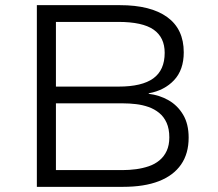

<svg xmlns="http://www.w3.org/2000/svg" viewBox="-20 -725 844 745"><path d="M123 0V-705H445Q565 -705 629 -658.5Q693 -612 693 -522Q693 -454 655.5 -414Q618 -374 557 -363V-361Q599 -356 634 -336Q669 -316 690.5 -280Q712 -244 712 -191Q712 -129 682.5 -86.5Q653 -44 596.5 -22Q540 0 457 0ZM197 -65H455Q482 -65 508 -68.5Q534 -72 557.5 -80Q581 -88 599 -103Q617 -118 627 -140Q637 -162 637 -192Q637 -225 626.5 -248.5Q616 -272 597.5 -287Q579 -302 556 -310Q533 -318 507.5 -321Q482 -324 457 -324H197ZM197 -389H440Q531 -389 575 -421Q619 -453 619 -520Q619 -580 576 -610Q533 -640 439 -640H197Z"/></svg>

Font: Nunito Sans 7pt SemiExpanded Light
Style: Regular
Weight: 300
Width: 6
Designer: Vernon Adams
Foundry: Vernon Adams
Version: Version 3.101;gftools[0.9.27]